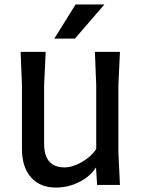

<svg xmlns="http://www.w3.org/2000/svg" viewBox="-20 -834 639 866"><path d="M514 -146 521 0H418L413 -79Q386 -37 336.5 -12.5Q287 12 232 12Q161 12 120 -34Q79 -80 79 -163V-450L73 -600H186L179 -450V-186Q179 -79 271 -79Q307 -79 349 -103Q391 -127 414 -162V-450L408 -600H521L514 -450ZM451 -814 318 -660H225L321 -814Z"/></svg>

Font: Farro
Style: Regular
Weight: 400
Designer: Aceler Chua
Foundry: Grayscale Limited
Version: Version 1.101